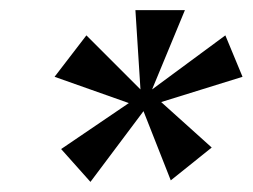

<svg xmlns="http://www.w3.org/2000/svg" viewBox="-20 -769 500 380"><path d="M318 -412 264 -549 159 -409 101 -474 235 -565 88 -617 151 -699 258 -592 248 -749H346L281 -592L426 -699L460 -617L299 -567L399 -477Z"/></svg>

Font: Cabin
Style: Bold Italic
Weight: 700
Designer: Pablo Impallari
Foundry: Pablo Impallari. www.impallari.com Igino Marini. www.ikern.com
Version: Version 1.005